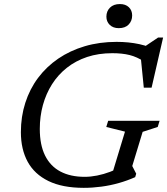

<svg xmlns="http://www.w3.org/2000/svg" viewBox="-20 -894 805 924"><path d="M387.5 -43Q416 -43 447.5 -49.2Q479 -55.5 509.5 -67Q540 -78.5 564.5 -95L514 -38L581.5 -260.5L491.5 -283L500.5 -312.5H748L739 -283L666.5 -259.5L616.5 -95L635.5 -58L630.5 -41.5Q593.5 -25 552.2 -13.2Q511 -1.5 468.2 4.2Q425.5 10 383 10Q280.5 10 213.2 -22.8Q146 -55.5 113.2 -115.5Q80.5 -175.5 80.5 -258Q80.5 -333 101.8 -399.2Q123 -465.5 163.2 -519.2Q203.5 -573 260.2 -611.8Q317 -650.5 387.8 -671.5Q458.5 -692.5 541 -692.5Q570 -692.5 597.5 -689.8Q625 -687 650.8 -681.5Q676.5 -676 701 -666.5L672 -667L741 -713.5H765L709.5 -472H672L657 -622.5L676.5 -596Q639 -620.5 603.5 -629.2Q568 -638 520.5 -638Q454 -638 399.2 -619.8Q344.5 -601.5 302 -568Q259.5 -534.5 230.5 -488.8Q201.5 -443 186.5 -388.5Q171.5 -334 171.5 -273.5Q171.5 -196.5 197 -145.2Q222.5 -94 270.8 -68.5Q319 -43 387.5 -43ZM551.5 -758.5Q524.5 -758.5 508.2 -774.2Q492 -790 492 -814Q492 -840 509.2 -857.2Q526.5 -874.5 557 -874.5Q584.5 -874.5 600.2 -859.2Q616 -844 616 -819.5Q616 -793.5 599.2 -776Q582.5 -758.5 551.5 -758.5Z"/></svg>

Font: Newsreader
Style: Italic
Weight: 400
Italic angle: -17°
Designer: Hugues Gentile
Foundry: Production Type
Version: Version 1.003